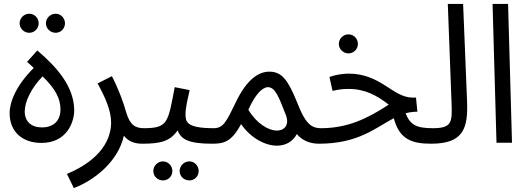

<svg xmlns="http://www.w3.org/2000/svg" viewBox="-20 -727 2693 978"><path d="M264 -560C290 -560 311 -582 311 -608C311 -635 290 -657 264 -657C236 -657 214 -635 214 -608C214 -582 236 -560 264 -560ZM129 -560C156 -560 177 -582 177 -608C177 -635 156 -657 129 -657C102 -657 80 -635 80 -608C80 -582 102 -560 129 -560Z M191 1C321 1 359 -106 358 -168C356 -284 274 -382 170 -470L118 -412L152 -381C62 -292 29 -207 29 -151C29 -54 96 1 191 1ZM193 -78C140 -78 106 -108 106 -159C106 -210 139 -278 197 -338C265 -272 288 -222 288 -170C288 -113 254 -78 193 -78Z M356 231C460 192 582 96 611 -36C631 -10 660 5 704 5C737 5 754 -15 754 -37C754 -58 742 -74 714 -74C668 -74 642 -91 623 -154C609 -204 586 -269 550 -339L477 -302C515 -233 546 -165 546 -103C546 -22 499 84 321 159Z M945 192C971 192 992 171 992 144C992 118 971 95 945 95C917 95 895 118 895 144C895 171 917 192 945 192ZM810 192C837 192 858 171 858 144C858 118 837 95 810 95C783 95 761 118 761 144C761 171 783 192 810 192Z M704 5C798 5 846 -7 885 -63C901 -18 940 5 1059 5C1091 5 1109 -15 1109 -37C1109 -58 1097 -74 1069 -74C928 -74 925 -107 925 -147C925 -179 938 -232 946 -268L870 -283C836 -106 837 -74 714 -74Z M1059 5C1119 5 1158 -2 1208 -95C1258 -22 1333 15 1390 15C1432 15 1470 -3 1492 -44C1521 -10 1560 5 1605 5C1637 5 1655 -15 1655 -37C1655 -58 1643 -74 1615 -74C1561 -74 1533 -104 1494 -204C1447 -321 1415 -362 1352 -362C1298 -362 1237 -324 1180 -204C1134 -109 1118 -74 1069 -74ZM1245 -168C1279 -244 1315 -282 1344 -283C1381 -283 1399 -237 1435 -144C1455 -96 1434 -62 1390 -62C1347 -62 1287 -98 1245 -168Z M1755 -455C1782 -455 1803 -477 1803 -503C1803 -530 1782 -552 1755 -552C1728 -552 1706 -530 1706 -503C1706 -477 1728 -455 1755 -455Z M1605 5C1806 5 1894 -77 1986 -125C2014 -16 2080 5 2176 5C2209 5 2226 -15 2226 -37C2226 -58 2214 -74 2186 -74C2103 -74 2070 -89 2046 -150C2065 -155 2085 -158 2106 -158L2099 -230H2081C1981 -230 1920 -352 1756 -352C1725 -352 1690 -346 1658 -335L1674 -264C1705 -271 1723 -274 1756 -274C1840 -274 1901 -240 1960 -194C1849 -121 1748 -74 1614 -74Z M2176 5C2340 5 2365 -72 2359 -214L2339 -707H2261L2280 -205C2284 -104 2282 -74 2185 -74Z M2509 0H2588L2568 -707H2489Z"/></svg>

Font: Noto Sans Arabic SemCond
Style: Regular
Weight: 400
Width: 4
Designer: Monotype Design Team, Nadine Chahine, Nizar Qandah and Khaled Hosny
Foundry: Monotype Imaging Inc.
Version: Version 2.012